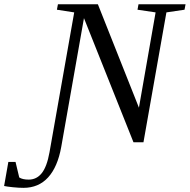

<svg xmlns="http://www.w3.org/2000/svg" viewBox="-167 -675 901 911"><path d="M713.4 -654.8 708.5 -628.9 622.6 -616.2 513.7 0H466.3L231.4 -588.9L123.5 22.5Q106.4 117.2 61.3 166.7Q16.1 216.3 -55.7 216.3Q-77.1 216.3 -105.7 213.4Q-134.3 210.4 -147.5 207.5L-127.4 93.3H-93.3L-75.7 167Q-60.1 177.2 -30.8 177.2Q6.8 177.2 31.2 146.5Q55.7 115.7 67.9 47.4L185.1 -616.2L103 -628.9L107.9 -654.8H297.4L492.2 -164.1L571.3 -616.2L485.4 -628.9L490.2 -654.8Z"/></svg>

Font: Tinos
Style: Italic
Weight: 400
Italic angle: -16.333°
Designer: Steve Matteson
Foundry: Monotype Imaging Inc.
Version: Version 1.32